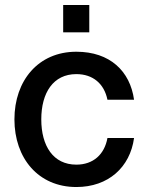

<svg xmlns="http://www.w3.org/2000/svg" viewBox="-20 -740 587 772"><path d="M287 12C416 12 503 -68 519 -185H412C400 -119 355 -78 287 -78C194 -78 146 -153 146 -260C146 -367 194 -442 287 -442C354 -442 399 -403 412 -339H519C503 -454 422 -532 287 -532C134 -532 38 -416 38 -260C38 -104 134 12 287 12ZM234 -610H339V-720H234Z"/></svg>

Font: Aspekta 500
Style: Regular
Weight: 500
Designer: Ivo Dolenc
Version: Version 2.100